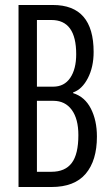

<svg xmlns="http://www.w3.org/2000/svg" viewBox="-20 -749 427 769"><path d="M54.2 0V-729H191.9Q355 -729 355 -541Q355 -480.5 331.8 -435.8Q308.6 -391.1 272.9 -378.9V-376Q319.8 -361.3 344 -314Q368.2 -266.6 368.2 -202.1Q368.2 -106 323.2 -53Q278.3 0 186 0ZM127.9 -61H186Q240.7 -61 267.3 -96.2Q293.9 -131.3 293.9 -208Q293.9 -272.9 267.3 -309.1Q240.7 -345.2 193.8 -345.2H127.9ZM127.9 -401.9H192.9Q237.3 -401.9 261.2 -437Q285.2 -472.2 285.2 -532.2Q285.2 -668.9 186 -668.9H127.9Z"/></svg>

Font: Lumene Sans Condensed
Style: Regular
Weight: 400
Width: 3
Designer: Deni Anggara
Version: Version 1.003;Glyphs 3.1.2 (3151)